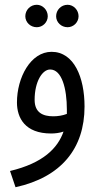

<svg xmlns="http://www.w3.org/2000/svg" viewBox="-20 -554 409 804"><path d="M263 -440C288 -440 309 -461 309 -486C309 -512 288 -534 263 -534C236 -534 215 -512 215 -486C215 -461 236 -440 263 -440ZM134 -440C159 -440 180 -461 180 -486C180 -512 159 -534 134 -534C107 -534 86 -512 86 -486C86 -461 107 -440 134 -440ZM45 230C236 188 334 68 334 -108C334 -230 290 -337 196 -337C108 -337 51 -229 51 -125C51 -60 85 5 194 5C210 5 229 3 246 -3C222 66 161 129 22 162ZM125 -136C125 -212 157 -263 190 -263C239 -263 260 -183 260 -95C260 -89 260 -83 260 -77C242 -70 222 -67 203 -67C160 -67 125 -82 125 -136Z"/></svg>

Font: Noto Sans Arabic UI XCn
Style: Regular
Weight: 400
Width: 2
Designer: Monotype Design Team, Nadine Chahine and Nizar Qandah
Foundry: Monotype Imaging Inc.
Version: Version 2.010